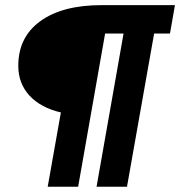

<svg xmlns="http://www.w3.org/2000/svg" viewBox="-20 -713 688 733"><path d="M348.6 0 451.7 -585H381.3L278.3 0H162.1L212.4 -283.7Q135.3 -301.8 92.5 -348.1Q49.8 -394.5 49.8 -461.9Q49.8 -571.3 134 -632.3Q218.3 -693.4 368.2 -693.4H647.9L628.9 -585H568.4L464.8 0Z"/></svg>

Font: CaskaydiaCove NFP SemiBold
Style: Italic
Weight: 600
Italic angle: -10°
Designer: Aaron Bell
Foundry: Saja Typeworks
Version: Version 2111.001; VTT 6.35;Nerd Fonts 3.1.1